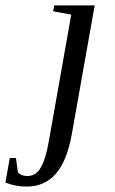

<svg xmlns="http://www.w3.org/2000/svg" viewBox="-127 -479 425 712"><path d="M-28.8 212.9Q-68.4 212.9 -106.9 198.2L-90.8 106.9H-67.9L-60.5 160.6Q-47.4 173.8 -25.9 173.8Q5.9 173.8 24.2 142.6Q42.5 111.3 54.2 43.9L137.2 -424.8L70.3 -437L74.2 -459H224.1L139.2 19Q121.6 117.2 80.3 165Q39.1 212.9 -28.8 212.9Z"/></svg>

Font: Liberation Serif
Style: Italic
Weight: 400
Italic angle: -16.333°
Designer: Steve Matteson
Foundry: Ascender Corporation
Version: Version 2.1.5